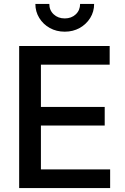

<svg xmlns="http://www.w3.org/2000/svg" viewBox="-20 -963 641 983"><path d="M78.1 0V-727.5H541.5V-631.8H189.5V-415.5H516.1V-320.3H189.5V-95.7H543.9V0ZM311.5 -800.8Q269 -800.8 235.1 -819.6Q201.2 -838.4 181.2 -870.8Q161.1 -903.3 161.1 -942.9H232.4Q232.4 -910.6 254.9 -889.6Q277.3 -868.7 311.5 -868.7Q345.7 -868.7 367.9 -889.6Q390.1 -910.6 390.1 -942.9H461.9Q461.9 -903.3 441.9 -871.1Q421.9 -838.9 387.9 -819.8Q354 -800.8 311.5 -800.8Z"/></svg>

Font: Inter 17pt Medium
Style: Regular
Weight: 500
Version: Version 4.001;git-66647c0bb